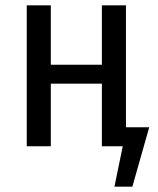

<svg xmlns="http://www.w3.org/2000/svg" viewBox="-20 -547 590 718"><path d="M538 -71 475 151H408L439 0H361V-234H170V0H80V-527H170V-305H361V-527H451V-71Z"/></svg>

Font: Fira Sans Condensed
Style: Regular
Weight: 400
Width: 3
Designer: bBox Type GmbH & Carrois Corporate GbR & Edenspiekermann AG
Foundry: bBox Type GmbH & Carrois Corporate GbR & Edenspiekermann AG
Version: Version 4.301